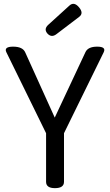

<svg xmlns="http://www.w3.org/2000/svg" viewBox="-20 -976 571 996"><path d="M265 0Q219 0 219 -33V-285L13 -705Q-1 -734 48 -734Q98 -734 111 -704L264 -366L423 -705Q436 -734 484 -734Q532 -734 518 -705L312 -285V-33Q312 0 265 0ZM273 -799Q247 -779 226 -802Q206 -825 230 -847L340 -947Q364 -969 390 -938Q416 -907 390 -888Z"/></svg>

Font: Swei Gothic CJK TC Regular
Style: Regular
Weight: 400
Version: Version 2.129